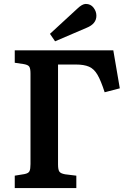

<svg xmlns="http://www.w3.org/2000/svg" viewBox="-20 -956 655 976"><path d="M55 0V-63L104 -71Q125 -75 130 -86Q135 -97 135 -122V-582Q135 -606 129.5 -616Q124 -626 102 -630L55 -637V-700H556L589 -507L512 -487Q493 -546 475.5 -576Q458 -606 432.5 -617Q407 -628 366 -628H275V-120Q275 -94 281.5 -84Q288 -74 311 -70L368 -63V0ZM260 -746 234 -784 373 -912Q398 -936 416 -936Q441 -936 455.5 -917Q470 -898 470 -876Q470 -835 421 -815Z"/></svg>

Font: Literata SemiBold
Style: Regular
Weight: 600
Designer: Latin by Veronika Burian and Jose Scaglione. Greek by Irene Vlachou. Cyrillic by Vera Evstafieva.
Foundry: TypeTogether
Version: Version 3.103; ttfautohint (v1.8.4.7-5d5b);gftools[0.9.29]